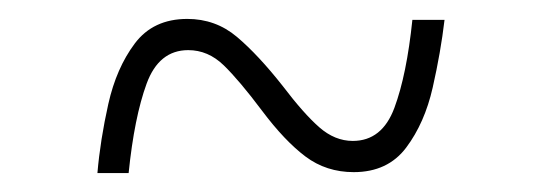

<svg xmlns="http://www.w3.org/2000/svg" viewBox="-20 -487 570 203"><path d="M83 -304Q86 -339 94.5 -377Q103 -415 122.5 -441Q142 -467 178 -467Q208 -467 230.5 -448Q253 -429 279 -396Q301 -367 317.5 -352.5Q334 -338 353 -338Q384 -338 397 -373Q410 -408 416 -466H450Q446 -432 437.5 -394.5Q429 -357 409.5 -331Q390 -305 354 -305Q325 -305 303 -321.5Q281 -338 257 -370Q233 -402 216.5 -418Q200 -434 179 -434Q148 -434 135 -398.5Q122 -363 116 -304Z"/></svg>

Font: Noto Sans Mono Condensed ExtraLight
Style: Regular
Weight: 200
Width: 3
Designer: Monotype Design Team
Foundry: Monotype Imaging Inc.
Version: Version 2.014; ttfautohint (v1.8.4.7-5d5b)